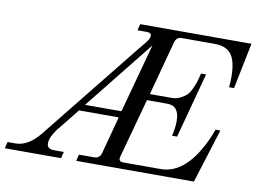

<svg xmlns="http://www.w3.org/2000/svg" viewBox="-121 -825 1251 938"><g transform="rotate(10 505.0 -356.0)"><path d="M234.9 0H-43.9L-36.1 -32.2H2.9Q66.9 -32.2 124 -104L514.2 -590.8Q550.3 -632.8 558.1 -647.5Q563 -657.7 563 -665Q563 -680.2 540 -680.2H494.1L502 -711.9H1054.2L1007.8 -483.9H982.9Q985.8 -504.9 985.8 -532.2Q985.8 -613.8 959.7 -647Q933.6 -680.2 877.9 -680.2H713.9Q687.5 -680.2 680.2 -652.8L607.9 -383.8H715.8Q740.2 -383.8 760.3 -394.5Q780.3 -405.3 791.3 -416.3Q802.2 -427.2 813 -452.1Q823.7 -477.1 826.4 -486.1Q829.1 -495.1 835.4 -521Q836.4 -524.4 836.9 -525.9H861.8L774.9 -202.1H750Q759.8 -243.2 759.8 -276.9Q759.8 -352.1 700.2 -352.1H599.1L519 -59.1Q517.1 -51.3 517.1 -48.8Q517.1 -32.2 538.1 -32.2H724.1Q854.5 -32.2 941.9 -235.8L954.1 -268.1H978L894 0H310.1L317.9 -32.2H393.1Q420.9 -32.2 428.2 -59.1L478 -245.1H280.8L200.2 -144Q189.9 -133.8 174.6 -107.7Q159.2 -81.5 159.2 -61Q159.2 -32.2 194.8 -32.2H243.2ZM579.1 -620.1 305.2 -276.9H485.8Z"/></g></svg>

Font: Flanker Steampunk
Style: Italic
Weight: 400
Italic angle: -12°
Designer: Alexey Kryukov, Leonardo Di Lena
Foundry: Alexey Kryukov, Leonardo Di Lena
Version: 1.210